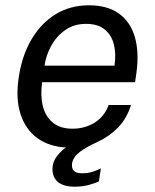

<svg xmlns="http://www.w3.org/2000/svg" viewBox="-20 -547 584 724"><path d="M315.5 -527Q385.2 -527 428.6 -495.7Q472 -464.4 488.6 -407Q505.2 -349.6 494.2 -270.8L489.3 -237H138.9Q131.8 -187.9 141.3 -148.2Q150.8 -108.6 178.6 -85.1Q206.5 -61.7 253.4 -61.7Q299.9 -61.7 336.8 -84.5Q373.8 -107.3 389.6 -151.1H474Q457.8 -99.5 424.9 -65.8Q392 -32.2 348 -12Q304.3 7.7 279.9 26.7Q255.6 45.7 251.6 69.9Q249.8 87.8 258.4 97.1Q267 106.4 289.7 106.4Q312.7 106.4 331.1 100.2Q349.5 93.9 360.4 88L353 136.5Q340.1 143.7 315.1 150.4Q290 157 261.9 157Q215.5 157 194.6 135.7Q173.7 114.5 178.9 77.9Q181.7 58.1 196.5 39.7Q211.3 21.3 228.5 9.1Q164.7 5.7 120.5 -26.4Q76.4 -58.5 57.6 -116.2Q38.7 -173.9 50.4 -253.3Q62 -334.9 97.6 -396.5Q133.2 -458.2 188.6 -492.6Q244 -527 315.5 -527ZM147.8 -299.4H411.8Q418.4 -343.8 409.4 -379.6Q400.3 -415.4 374.5 -436.2Q348.7 -457 304.7 -457Q259.2 -457 226.1 -433.7Q192.9 -410.5 173.1 -374.2Q153.3 -337.9 147.8 -299.4Z"/></svg>

Font: Public Sans Thin
Style: Italic
Weight: 100
Italic angle: -8°
Designer: The Public Sans project authors (U.S. Web Design System). Libre Franklin designed by Pablo Impallari and Rodrigo Fuenzal
Version: Version 2.000